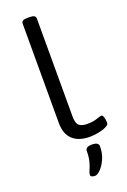

<svg xmlns="http://www.w3.org/2000/svg" viewBox="-182 -810 725 1093"><g transform="rotate(-20 180.5 -263.5)"><path d="M242 6Q175 6 138.5 -28Q102 -62 102 -128V-730Q102 -741 110.5 -746.5Q119 -752 141 -752H149Q171 -752 179.5 -746.5Q188 -741 188 -730V-138Q188 -95 204 -81.5Q220 -68 253 -68Q289 -68 312 -76.5Q335 -85 343 -85Q350 -85 354 -75Q358 -65 359.5 -53Q361 -41 361 -35Q361 -24 342 -14.5Q323 -5 295.5 0.5Q268 6 242 6ZM193 225Q186 225 176.5 222Q167 219 167 210Q167 199 174.5 183Q182 167 189.5 141Q197 115 197 76Q197 51 237 51Q277 51 277 76Q277 119 261.5 153Q246 187 226.5 206Q207 225 193 225Z"/></g></svg>

Font: Asap Expanded
Style: Regular
Weight: 400
Width: 7
Designer: Pablo Cosgaya
Foundry: Omnibus-Type
Version: Version 3.001; ttfautohint (v1.8.4.7-5d5b)